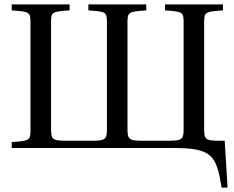

<svg xmlns="http://www.w3.org/2000/svg" viewBox="-20 -670 1061 869"><path d="M33 0H771C943 0 960 38 983 179H1010L997 -33H979C913 -33 904 -36 904 -85V-563C904 -616 906 -617 989 -623V-650H727V-623C810 -617 811 -616 811 -563V-85C811 -36 802 -33 736 -33H633C567 -33 557 -36 557 -85V-563C557 -616 559 -617 642 -623V-650H380V-623C463 -617 464 -616 464 -563V-85C464 -36 455 -33 389 -33H286C220 -33 211 -36 211 -85V-563C211 -616 212 -617 295 -623V-650H33V-623C116 -617 118 -616 118 -563V-87C118 -34 116 -33 33 -27Z"/></svg>

Font: erewhon
Style: Regular
Weight: 400
Version: Version 1.0.0